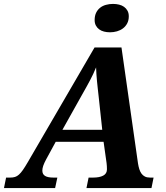

<svg xmlns="http://www.w3.org/2000/svg" viewBox="-69 -955 842 975"><path d="M213.9 -234.9 165 -145Q155.3 -127 150.6 -113.3Q146 -99.6 146 -88.9Q146 -70.3 159.7 -61.8Q173.3 -53.2 202.1 -53.2H222.2L210.9 0H-48.8L-38.1 -53.2H-17.1Q-3.4 -53.2 7.1 -56.4Q17.6 -59.6 27.3 -68.4Q37.1 -77.1 47.6 -92.3Q58.1 -107.4 71.8 -130.9L411.1 -713.9H547.9L631.8 -125Q634.3 -109.4 638.4 -96.2Q642.6 -83 649.4 -73.5Q656.2 -64 666.7 -58.6Q677.2 -53.2 692.9 -53.2H710.9L700.2 0H370.1L380.9 -53.2H403.8Q436 -53.2 455.1 -63.2Q474.1 -73.2 474.1 -95.2Q474.1 -103.5 473.6 -111.6Q473.1 -119.6 472.2 -127L457 -234.9ZM432.1 -463.9Q429.7 -485.8 427.5 -505.1Q425.3 -524.4 423.6 -542.5Q421.9 -560.5 420.7 -577.6Q419.4 -594.7 418.9 -612.8Q411.6 -594.7 404.3 -579.3Q397 -564 388.7 -548.1Q380.4 -532.2 370.4 -514.4Q360.4 -496.6 347.2 -473.1L248 -295.9H450.2ZM489.7 -791Q473.1 -791 459 -794.7Q444.8 -798.3 434.3 -806.2Q423.8 -814 417.7 -825.7Q411.6 -837.4 411.6 -853Q411.6 -875 419.2 -890.4Q426.8 -905.8 439.5 -915.8Q452.1 -925.8 469.2 -930.4Q486.3 -935.1 504.9 -935.1Q521 -935.1 535.4 -931.6Q549.8 -928.2 560.8 -920.4Q571.8 -912.6 578.4 -900.6Q585 -888.7 585 -872.1Q585 -851.6 576.9 -836.2Q568.8 -820.8 555.4 -810.8Q542 -800.8 524.9 -795.9Q507.8 -791 489.7 -791Z"/></svg>

Font: Droid Serif
Style: Bold Italic
Weight: 700
Italic angle: -12°
Designer: Monotype Design team
Foundry: Monotype Imaging Inc.
Version: Version 1.03